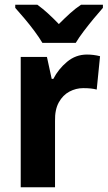

<svg xmlns="http://www.w3.org/2000/svg" viewBox="-20 -786 452 806"><path d="M345 -557Q373 -557 400 -550L386 -410Q375 -413 361.5 -414.5Q348 -416 329 -416Q299 -416 271.5 -401.5Q244 -387 227 -356.5Q210 -326 211 -278V0H67V-547H177L197 -455H204Q225 -496 261.5 -526.5Q298 -557 345 -557ZM158 -606Q145 -628 125 -655Q105 -682 83 -708Q61 -734 44 -753V-766H137Q159 -750 181 -730Q203 -710 227 -685Q252 -710 274 -730Q296 -750 320 -766H412V-753Q395 -734 373.5 -708Q352 -682 331.5 -655Q311 -628 298 -606Z"/></svg>

Font: Noto Sans Lao SemiCondensed
Style: Bold
Weight: 700
Width: 4
Designer: Monotype Design Team
Foundry: Monotype Imaging Inc.
Version: Version 2.003; ttfautohint (v1.8.4.7-5d5b)